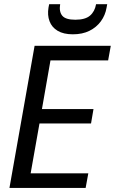

<svg xmlns="http://www.w3.org/2000/svg" viewBox="-20 -923 564 943"><path d="M524.1 -698 511.1 -626.3H227.9L186 -387.4H439.2L427.1 -316.6H173.9L130.5 -71.6H413.7L400.6 0H26.4L149.9 -698ZM503.3 -884.9Q497.1 -848.1 475.4 -818.4Q453.7 -788.7 419.2 -771.6Q384.7 -754.5 337.9 -754.5Q292.1 -754.5 263.3 -771.6Q234.5 -788.7 223.3 -818.8Q212 -848.8 218.2 -885.7L221.5 -902.5H275.5Q269.3 -866.3 285.5 -846.2Q301.7 -826.1 349.9 -826.1Q398.5 -826.1 422 -846.2Q445.6 -866.3 451.9 -902.5H506.6Z"/></svg>

Font: Poppins Variable
Style: Italic
Weight: 100
Italic angle: -10°
Designer: Jonny Pinhorn
Foundry: Indian Type Foundry
Version: Version 6.000